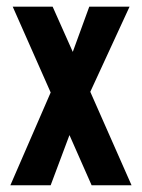

<svg xmlns="http://www.w3.org/2000/svg" viewBox="-20 -548 420 568"><path d="M251 0 185.5 -148.4 129.9 0H10.7L129.9 -274.4L17.6 -528.3H135.7L195.3 -394.5L244.1 -528.3H363.3L247.1 -276.4L369.1 0Z"/></svg>

Font: Altinn-DIN Condensed
Style: DINCondensed-Bold
Weight: 700
Width: 3
Designer: Charles Nix
Foundry: Altinn
Version: Version 2.00